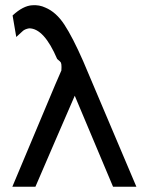

<svg xmlns="http://www.w3.org/2000/svg" viewBox="-20 -712 570 732"><path d="M27 0 190 -388 213 -441Q214 -442 214 -444Q216 -472 210 -476Q209 -478 205 -481Q201 -484 198 -487Q148 -604 91 -604Q74 -601 66 -593Q62 -590 54 -582Q46 -574 42 -571L28 -653Q68 -690 103 -692Q130 -694 153 -683Q194 -666 225.5 -618Q257 -570 297 -479L500 0H411L265 -347Q240 -290 190 -174Q140 -58 115 0Z"/></svg>

Font: Coval
Style: Light
Weight: 300
Foundry: Context Ltd
Version: Version 001.000